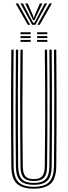

<svg xmlns="http://www.w3.org/2000/svg" viewBox="-20 -1088 392 1114"><path d="M176.2 6.8Q110.8 6.8 78.6 -21.9Q46.5 -50.5 45.8 -122.8Q44.8 -216.2 44.2 -330.5Q43.8 -444.8 44.1 -565.8Q44.5 -686.8 45.8 -800H59Q58 -722.8 57.6 -634.8Q57.2 -546.8 57.2 -456.2Q57.2 -365.8 57.6 -280.5Q58 -195.2 59 -124Q59.8 -61 86.2 -32.6Q112.8 -4.2 176.2 -4.2Q239.2 -4.2 265.8 -32.6Q292.2 -61 293.2 -124Q294.2 -217 294.6 -331.2Q295 -445.5 294.8 -566.4Q294.5 -687.2 293.2 -800H306.5Q307.5 -697.2 307.9 -581.4Q308.2 -465.5 308 -348Q307.8 -230.5 306.5 -122.8Q305.5 -50 273.2 -21.6Q241 6.8 176.2 6.8ZM176.2 -15.5Q123.5 -15.5 98.1 -39Q72.8 -62.5 72.2 -123Q70.5 -278.8 70.5 -453.4Q70.5 -628 72.2 -800H85.5Q84.2 -693.2 83.9 -575.2Q83.5 -457.2 83.9 -341Q84.2 -224.8 85.5 -123.2Q86 -69.5 107.5 -48Q129 -26.5 176.2 -26.5Q223 -26.5 244.5 -47.9Q266 -69.2 266.5 -123.2Q267.8 -224.2 268.1 -338Q268.5 -451.8 268.1 -569.5Q267.8 -687.2 266.5 -800H280Q281 -692 281.4 -574.4Q281.8 -456.8 281.4 -341Q281 -225.2 280 -123Q279.2 -63 254.4 -39.2Q229.5 -15.5 176.2 -15.5ZM176.2 -37.8Q135.8 -37.8 117.5 -56.6Q99.2 -75.5 98.8 -123.8Q97.8 -216.8 97.2 -330.6Q96.8 -444.5 97.1 -565.4Q97.5 -686.2 98.8 -800H112Q110.5 -636.8 110.2 -472.9Q110 -309 112.2 -123.8Q112.8 -82.2 127 -65.5Q141.2 -48.8 176.2 -48.8Q211 -48.8 225.1 -65.5Q239.2 -82.2 239.8 -123.8Q241.5 -253 241.9 -364.8Q242.2 -476.5 241.8 -582.5Q241.2 -688.5 240 -800H253.2Q254.2 -723 254.6 -635.4Q255 -547.8 255 -457.5Q255 -367.2 254.6 -281.8Q254.2 -196.2 253.2 -123.8Q252.8 -74.8 234.4 -56.2Q216 -37.8 176.2 -37.8ZM195.2 -889.5V-900.8H254.5V-889.5ZM99 -889.5V-900.8H158V-889.5ZM99 -867.2V-878.5H158V-867.2ZM195.2 -867.2V-878.5H254.5V-867.2ZM99 -845V-856.2H158V-845ZM195.2 -845V-856.2H254.5V-845ZM71 -1067.8H85.2L155 -944.2H141.2ZM98.8 -1067.8H113.2L162.5 -973.8L174 -954.2H178L189.5 -973.8L238.8 -1067.8H253.2L185 -944.2H166.8ZM126.2 -1067.8H140.8L170.8 -999L174.8 -985H177.2L181.2 -999L211.5 -1067.8H226.2L188.8 -990.2L180.2 -971.5H171.8L163 -990.2ZM266.8 -1067.8H281L210.8 -944.2H197Z"/></svg>

Font: Big Shoulders Inline Display
Style: Regular
Weight: 400
Designer: Patric King
Foundry: XO Type Co
Version: Version 1.000